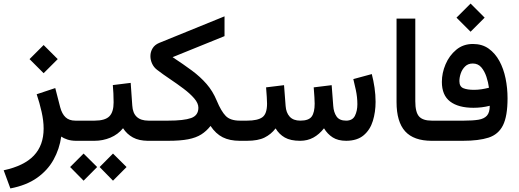

<svg xmlns="http://www.w3.org/2000/svg" viewBox="-35 -781 2879 1065"><path d="M207 -531.2 285.2 -453.1 207 -375 128.9 -453.1ZM388.2 0Q359.9 0 338.6 -7.1Q317.4 -14.2 304.7 -23.4Q294.9 45.4 262.2 104.5Q229.5 163.6 170.7 205.3Q111.8 247.1 22.5 264.2L-14.6 163.6Q98.6 139.2 152.8 82Q207 24.9 207 -67.9Q207 -110.8 195.8 -160.6Q184.6 -210.4 168.5 -258.3L271.5 -292.5L298.8 -186.5Q308.6 -149.4 328.6 -130.6Q348.6 -111.8 382.8 -111.8H401.4V0Z M381.8 -111.8H489.3Q547.4 -111.8 571.3 -135.5Q595.2 -159.2 595.2 -212.9Q595.2 -238.8 594 -262.5Q592.8 -286.1 590.8 -309.1L689.9 -321.3L698.7 -195.8Q703.6 -111.8 788.6 -111.8H798.8V0H787.6Q735.8 0 702.1 -18.6Q668.5 -37.1 647.5 -69.8Q619.6 -35.2 577.6 -17.6Q535.6 0 489.3 0H381.8ZM591.8 70.8 667 145.5 591.8 221.2 517.6 145.5ZM428.7 70.8 503.9 145.5 428.7 221.2 354 145.5Z M922.4 -463.9Q981.9 -424.8 1029.1 -389.9Q1076.2 -355 1110.8 -315.2Q1145.5 -275.4 1167.5 -222.2Q1191.9 -163.6 1217.3 -137.7Q1242.7 -111.8 1295.4 -111.8H1309.1V0H1295.4Q1239.3 0 1200.4 -19.5Q1161.6 -39.1 1132.8 -82.5Q1110.4 -53.7 1081.5 -35.4Q1052.7 -17.1 1009 -8.5Q965.3 0 897.9 0H778.8V-111.8H897.5Q984.9 -111.8 1025.1 -126.2Q1065.4 -140.6 1065.4 -183.6Q1065.4 -208.5 1042.2 -235.4Q1019 -262.2 982.9 -289.3Q946.8 -316.4 907.5 -342.8Q868.2 -369.1 835.9 -394Q817.9 -407.7 808.6 -428.2Q799.3 -448.7 799.3 -469.7Q799.3 -493.2 811.3 -512.9Q823.2 -532.7 848.1 -543L1210.4 -690.4V-580.6Z M1629.9 0Q1576.7 0 1544.9 -18.1Q1513.2 -36.1 1493.7 -68.8Q1468.8 -36.1 1432.6 -18.1Q1396.5 0 1334.5 0H1289.6V-111.8H1335.4Q1394 -111.8 1420.2 -130.6Q1446.3 -149.4 1446.3 -206.1Q1446.3 -218.3 1444.8 -242.7Q1443.4 -267.1 1440.9 -296.4L1540.5 -308.6L1549.3 -193.4Q1551.8 -156.2 1571.8 -134Q1591.8 -111.8 1630.9 -111.8Q1677.7 -111.8 1694.1 -134.8Q1710.4 -157.7 1710.4 -206.1Q1710.4 -217.8 1709 -242.4Q1707.5 -267.1 1705.1 -296.4L1804.7 -308.6L1813.5 -193.4Q1815.9 -158.2 1831.8 -135Q1847.7 -111.8 1884.8 -111.8Q1920.4 -111.8 1933.8 -138.9Q1947.3 -166 1947.3 -203.1Q1947.3 -242.2 1938.7 -282.2Q1930.2 -322.3 1924.8 -342.3L2027.3 -370.1Q2036.6 -334.5 2042.5 -294.7Q2048.3 -254.9 2048.3 -215.8Q2048.3 -159.7 2033.2 -110.4Q2018.1 -61 1982.4 -30.8Q1946.8 -0.5 1885.7 0Q1839.8 0 1810.5 -18.8Q1781.2 -37.6 1762.2 -69.3Q1735.8 -35.6 1703.1 -17.8Q1670.4 0 1629.9 0Z M2164.6 -677.7H2268.6V-219.7Q2268.6 -158.7 2289.3 -135.3Q2310.1 -111.8 2359.9 -111.8H2372.1V0H2359.9Q2259.8 0 2212.2 -52.7Q2164.6 -105.5 2164.6 -214.8Z M2575.2 -761.2 2653.3 -683.1 2575.2 -605 2497.1 -683.1ZM2538.1 -111.8Q2587.4 -111.8 2618.9 -116.9Q2650.4 -122.1 2666 -139.6Q2681.6 -157.2 2681.6 -194.3Q2638.2 -183.1 2591.3 -183.1Q2507.3 -183.1 2461.7 -218Q2416 -252.9 2416 -326.7Q2416 -376 2436.5 -424.3Q2457 -472.7 2495.6 -504.9Q2534.2 -537.1 2588.4 -537.1Q2639.2 -537.1 2675.3 -511.5Q2711.4 -485.8 2734.9 -442.9Q2758.3 -399.9 2769.3 -346.2Q2780.3 -292.5 2780.3 -235.8Q2780.3 -136.7 2754.9 -85.9Q2729.5 -35.2 2675 -17.6Q2620.6 0 2532.2 0H2352.5V-111.8ZM2594.2 -282.7Q2615.2 -282.7 2636 -285.9Q2656.7 -289.1 2677.2 -294.4Q2673.3 -324.2 2663.1 -355.2Q2652.8 -386.2 2634.8 -407.5Q2616.7 -428.7 2587.4 -428.7Q2561.5 -428.7 2545.2 -412.8Q2528.8 -397 2521 -374.5Q2513.2 -352.1 2513.2 -331.1Q2513.2 -300.8 2535.2 -291.7Q2557.1 -282.7 2594.2 -282.7Z"/></svg>

Font: Vazirmatn UI NL Medium
Style: Regular
Weight: 500
Designer: Saber Rastikerdar
Foundry: Saber Rastikerdar
Version: Version 33.003